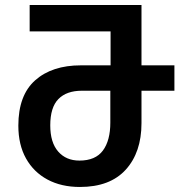

<svg xmlns="http://www.w3.org/2000/svg" viewBox="-20 -734 752 764"><path d="M298 10Q224 10 169 -19.5Q114 -49 83.5 -103.5Q53 -158 53 -234Q53 -355 120 -414.5Q187 -474 302 -474H420V-609H98V-714H543V-474H674V-373H543V-244Q543 -128 480.5 -59Q418 10 298 10ZM296 -95Q360 -95 389.5 -135Q419 -175 419 -246V-373H306Q245 -373 212.5 -340Q180 -307 180 -235Q180 -167 211.5 -131Q243 -95 296 -95Z"/></svg>

Font: Noto Sans Georgian SemiCondensed SemiBold
Style: Regular
Weight: 600
Width: 4
Designer: Monotype Design Team, Akaki Razmadze
Foundry: Google LLC
Version: Version 2.005; ttfautohint (v1.8.4.7-5d5b)